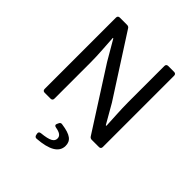

<svg xmlns="http://www.w3.org/2000/svg" viewBox="-231 -764 1129 1129"><g transform="rotate(45 333.0 -200.0)"><path d="M90.8 -609.4V-15.6C90.8 -5.9 96.7 0 106.4 0H156.2C166 0 171.9 -5.9 171.9 -15.6V-319.3C171.9 -385.7 165 -453.1 162.1 -511.7H166L238.3 -387.7L479.5 -10.7C483.4 -3.9 490.2 0 498 0H558.6C568.4 0 574.2 -5.9 574.2 -15.6V-609.4C574.2 -619.1 568.4 -625 558.6 -625H508.8C499 -625 493.2 -619.1 493.2 -609.4V-309.6C493.2 -244.1 499 -173.8 501 -119.1H496.1L427.7 -238.3L185.5 -615.2C181.6 -622.1 174.8 -625 167 -625H106.4C96.7 -625 90.8 -619.1 90.8 -609.4ZM245.1 201.2 247.1 210.9C249 219.7 254.9 225.6 264.6 224.6C361.3 217.8 415 188.5 415 133.8C415 91.8 388.7 69.3 311.5 58.6C302.7 56.6 295.9 59.6 292 68.4L287.1 79.1C282.2 88.9 287.1 95.7 298.8 97.7C333 103.5 350.6 115.2 350.6 136.7C350.6 162.1 329.1 176.8 259.8 183.6C248 184.6 243.2 191.4 245.1 201.2Z"/></g></svg>

Font: Ed Sans Neue
Style: Regular
Weight: 400
Designer: Stephen Hutchings
Version: Version 1.004;PS 001.004;hotconv 1.0.88;makeotf.lib2.5.64775